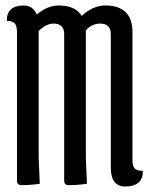

<svg xmlns="http://www.w3.org/2000/svg" viewBox="-20 -670 544 700"><path d="M175 -584Q148 -584 121 -557V-94L125 0Q91 5 58 5Q42 5 42 -12V-553Q42 -575 34 -584.5Q26 -594 5 -594Q4 -620 19 -635Q34 -650 67 -650Q100 -650 114 -617Q153 -650 194 -650Q255 -650 278 -612Q319 -650 364 -650Q463 -650 463 -552V-85Q463 -64 471.5 -55.5Q480 -47 501 -47Q501 10 437 10Q384 10 384 -59V-546Q384 -584 345 -584Q314 -584 293 -559V-94L297 0Q263 5 230 5Q214 5 214 -12V-546Q214 -584 175 -584Z"/></svg>

Font: Medula One
Style: Regular
Weight: 400
Designer: Luciano Vergara
Foundry: Luciano Vergara
Version: Version 1.002